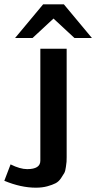

<svg xmlns="http://www.w3.org/2000/svg" viewBox="-97 -698 446 890"><path d="M-27 -522 103 -678H199L329 -522H248L151 -612L54 -522ZM-77 140 -48 64Q-4 86 29 86Q90 86 90 47V-472H212V30Q212 47 211.5 51.5Q211 56 208.5 75.5Q206 95 201 104Q196 113 185.5 128.5Q175 144 160.5 151.5Q146 159 122.5 165.5Q99 172 69 172Q0 172 -77 140Z"/></svg>

Font: Coval
Style: Bold
Weight: 700
Foundry: Context Ltd
Version: Version 001.000